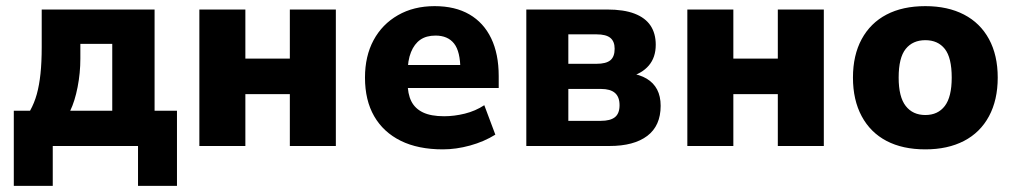

<svg xmlns="http://www.w3.org/2000/svg" viewBox="-20 -476 3310 626"><path d="M25 130V-115H78Q92 -140 100 -169Q108 -198 112 -235.5Q116 -273 116 -323V-445H484V-115H557V130H430V0H152V130ZM209 -115H346V-333H242V-285Q242 -238 233 -192Q224 -146 209 -115Z M630 0V-445H780V-285H925V-445H1075V0H925V-169H780V0Z M1424 11Q1343 11 1286.5 -17Q1230 -45 1200 -97Q1170 -149 1170 -223Q1170 -293 1198 -345Q1226 -397 1277.5 -426.5Q1329 -456 1397 -456Q1464 -456 1510.5 -429Q1557 -402 1581.5 -351Q1606 -300 1606 -228V-189H1295V-264H1497L1481 -248Q1481 -308 1460.5 -334Q1440 -360 1400 -360Q1370 -360 1350.5 -346.5Q1331 -333 1320 -306Q1309 -279 1309 -238V-207Q1309 -170 1321 -146Q1333 -122 1359 -109.5Q1385 -97 1428 -97Q1461 -97 1495.5 -105.5Q1530 -114 1559 -133L1595 -37Q1558 -14 1512.5 -1.5Q1467 11 1424 11Z M1696 0V-445H1959Q2014 -445 2049 -431.5Q2084 -418 2101 -392.5Q2118 -367 2118 -330Q2118 -289 2095.5 -262.5Q2073 -236 2031 -225V-238Q2066 -233 2088.5 -219.5Q2111 -206 2122.5 -184Q2134 -162 2134 -131Q2134 -66 2090.5 -33Q2047 0 1967 0ZM1833 -82H1939Q1970 -82 1985 -94Q2000 -106 2000 -133Q2000 -160 1985 -173Q1970 -186 1940 -186H1833ZM1833 -268H1925Q1956 -268 1970 -279.5Q1984 -291 1984 -317Q1984 -341 1970 -352.5Q1956 -364 1925 -364H1833Z M2221 0V-445H2371V-285H2516V-445H2666V0H2516V-169H2371V0Z M2997 11Q2923 11 2870.5 -16.5Q2818 -44 2789.5 -97Q2761 -150 2761 -223Q2761 -296 2789.5 -348.5Q2818 -401 2870.5 -428.5Q2923 -456 2997 -456Q3070 -456 3123 -428.5Q3176 -401 3204.5 -348.5Q3233 -296 3233 -223Q3233 -150 3204.5 -97Q3176 -44 3123 -16.5Q3070 11 2997 11ZM2997 -101Q3038 -101 3060.5 -130.5Q3083 -160 3083 -223Q3083 -288 3060.5 -316.5Q3038 -345 2997 -345Q2956 -345 2933 -316.5Q2910 -288 2910 -223Q2910 -160 2933 -130.5Q2956 -101 2997 -101Z"/></svg>

Font: Nunito Sans 12pt ExtraLight
Style: Weight 830 Width 84 Optical size 12.0 YTLC 445
Weight: 830
Width: 4
Designer: Vernon Adams
Foundry: Vernon Adams
Version: Version 3.101;gftools[0.9.27]